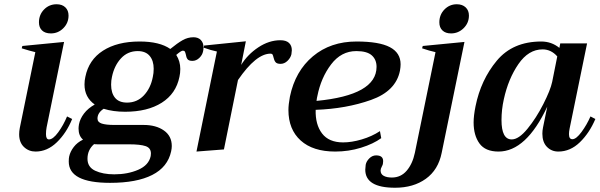

<svg xmlns="http://www.w3.org/2000/svg" viewBox="-20 -702 2817 902"><path d="M163 -597Q163 -633 187 -657.5Q211 -682 246 -682Q272 -682 287 -667.5Q302 -653 302 -629Q302 -594 277.5 -569.5Q253 -545 219 -545Q192 -545 177.5 -559Q163 -573 163 -597ZM70 -71Q70 -85 73 -101L146 -457Q120 -463 82 -475L85 -486L281 -505L199 -104Q196 -88 196 -72Q196 -47 210 -47Q229 -47 253.5 -80.5Q278 -114 295 -155L319 -143Q292 -77 247 -33.5Q202 10 147 10Q115 10 92.5 -11.5Q70 -33 70 -71Z M936 -480Q936 -468 934 -461Q931 -444 916.5 -430Q902 -416 884 -416Q867 -416 861 -424Q855 -432 853 -446Q851 -455 848.5 -459.5Q846 -464 839 -464Q831 -464 808 -444Q827 -414 827 -378Q827 -358 823 -341Q807 -262 740 -219.5Q673 -177 568 -177Q511 -177 467 -191Q438 -172 438 -145Q438 -128 458 -121.5Q478 -115 517 -115H655Q713 -115 750 -89Q787 -63 787 -16Q787 -5 784 9Q768 83 695 120Q622 157 497 157Q303 157 303 57Q303 41 305 33Q310 10 326.5 -11.5Q343 -33 370 -46Q349 -64 349 -98Q349 -106 351 -118Q356 -144 374.5 -168.5Q393 -193 425 -211Q377 -245 377 -305Q377 -324 381 -341Q397 -421 464 -464Q531 -507 636 -507Q730 -507 780 -472Q813 -499 837.5 -513Q862 -527 889 -527Q911 -527 923.5 -514Q936 -501 936 -480ZM702 -379Q702 -417 683 -439.5Q664 -462 627 -462Q580 -462 548.5 -428Q517 -394 506 -341Q502 -324 502 -304Q502 -265 520.5 -242.5Q539 -220 577 -220Q624 -220 656 -254Q688 -288 698 -341Q702 -358 702 -379ZM440 -24Q427 -24 422 -25Q391 2 391 44Q391 83 427 100Q463 117 517 117Q580 117 629.5 95.5Q679 74 688 31Q689 27 689 19Q689 -7 664 -15.5Q639 -24 586 -24Z M1351 -466Q1351 -461 1349 -447Q1345 -430 1330.5 -416Q1316 -402 1298 -402Q1281 -402 1274.5 -410Q1268 -418 1265 -432Q1263 -441 1260.5 -445.5Q1258 -450 1251 -450Q1183 -450 1098 -326L1032 0L903 10L999 -460Q970 -466 937 -478L939 -488L1135 -508L1113 -397Q1143 -446 1193.5 -479.5Q1244 -513 1297 -513Q1324 -513 1337.5 -500.5Q1351 -488 1351 -466Z M1862 -400Q1862 -387 1859 -370Q1840 -274 1723 -232.5Q1606 -191 1463 -186Q1461 -117 1493 -75Q1525 -33 1592 -33Q1632 -33 1679.5 -47Q1727 -61 1765 -86L1771 -53Q1734 -26 1676 -8Q1618 10 1555 10Q1450 10 1392.5 -42Q1335 -94 1335 -185Q1335 -210 1342 -248Q1367 -368 1450 -437.5Q1533 -507 1655 -507Q1761 -507 1811.5 -480.5Q1862 -454 1862 -400ZM1654 -462Q1583 -462 1535.5 -399.5Q1488 -337 1471 -251Q1469 -244 1467 -228Q1749 -255 1749 -388Q1749 -422 1726.5 -442Q1704 -462 1654 -462Z M2044 -597Q2044 -633 2068 -657.5Q2092 -682 2126 -682Q2152 -682 2167.5 -667.5Q2183 -653 2183 -629Q2183 -594 2158 -569.5Q2133 -545 2099 -545Q2073 -545 2058.5 -559Q2044 -573 2044 -597ZM1696 95Q1696 88 1698 72Q1701 56 1715 42Q1729 28 1747 28Q1780 28 1780 55Q1780 62 1779 66Q1779 71 1773.5 81Q1768 91 1768 99Q1768 116 1782.5 124Q1797 132 1821 132Q1863 132 1890.5 100Q1918 68 1929 16L2026 -457Q1998 -463 1963 -475L1966 -486L2162 -505L2055 16Q2039 96 1980.5 138Q1922 180 1836 180Q1696 180 1696 95Z M2205 -127Q2205 -158 2214 -203Q2239 -327 2314 -417Q2389 -507 2523 -507Q2571 -507 2608 -477L2612 -498H2738L2656 -98Q2653 -83 2653 -72Q2653 -48 2669 -48Q2687 -48 2712 -82Q2737 -116 2754 -155L2777 -143Q2749 -77 2704 -33.5Q2659 10 2603 10Q2571 10 2549.5 -12Q2528 -34 2528 -74Q2528 -88 2531 -103L2551 -201Q2452 10 2322 10Q2260 10 2232.5 -28Q2205 -66 2205 -127ZM2574 -317 2598 -437Q2569 -470 2529 -470Q2463 -470 2415.5 -401Q2368 -332 2347 -236Q2336 -187 2336 -138Q2336 -47 2384 -47Q2417 -47 2458 -97Q2499 -147 2532.5 -213Q2566 -279 2574 -317Z"/></svg>

Font: Trirong SemiBold
Style: Italic
Weight: 600
Italic angle: -12°
Designer: Katatrad Team
Foundry: CadsonDemak
Version: Version 1.001